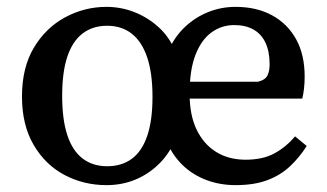

<svg xmlns="http://www.w3.org/2000/svg" viewBox="-20 -526 953 559"><path d="M290 13Q224 13 168 -16.5Q112 -46 78 -104Q44 -162 44 -245Q44 -329 78.5 -387Q113 -445 169.5 -475.5Q226 -506 290 -506Q332 -506 370.5 -491Q409 -476 440 -448.5Q471 -421 488 -382H472Q490 -421 519.5 -448.5Q549 -476 586.5 -491Q624 -506 666 -506Q727 -506 772 -481.5Q817 -457 842 -412Q867 -367 867 -303Q867 -284 865 -267Q863 -250 860 -239H486V-288H731Q752 -293 758.5 -306Q765 -319 765 -338Q765 -376 753 -401.5Q741 -427 718 -440Q695 -453 662 -453Q625 -453 595.5 -431.5Q566 -410 549 -366Q532 -322 532 -253Q532 -191 552.5 -148.5Q573 -106 609.5 -83.5Q646 -61 695 -61Q745 -61 779 -79.5Q813 -98 839 -129L873 -101Q852 -68 824.5 -42Q797 -16 758.5 -1.5Q720 13 666 13Q620 13 580.5 -2Q541 -17 512 -45Q483 -73 466 -112H487Q469 -73 439 -45Q409 -17 371.5 -2Q334 13 290 13ZM292 -42Q334 -42 363.5 -63.5Q393 -85 408.5 -130Q424 -175 424 -244Q424 -313 408.5 -359Q393 -405 363.5 -428Q334 -451 292 -451Q250 -451 220.5 -428.5Q191 -406 176 -361Q161 -316 161 -247Q161 -178 176 -132.5Q191 -87 220.5 -64.5Q250 -42 292 -42Z"/></svg>

Font: Source Serif 4 Medium
Style: Regular
Weight: 500
Designer: Frank Grießhammer
Foundry: Adobe Systems Incorporated
Version: Version 4.004;hotconv 1.0.116;makeotfexe 2.5.65601